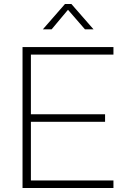

<svg xmlns="http://www.w3.org/2000/svg" viewBox="-20 -943 643 963"><path d="M93 0V-707H549V-669H135V-370H507V-332H135V-38H549V0ZM195 -796 306 -923H338L449 -796H406L321 -894L239 -796Z"/></svg>

Font: Onest Thin
Style: Regular
Weight: 250
Designer: Dmitri Voloshin, Andrey Kudryavtsev
Foundry: Dmitri Voloshin, Andrey Kudryavtsev
Version: Version 1.000;gftools[0.9.33]